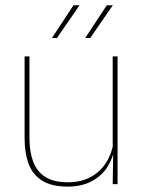

<svg xmlns="http://www.w3.org/2000/svg" viewBox="-20 -700 548 730"><path d="M92 -485.5V-175.5Q92 -123 106.2 -85.2Q120.5 -47.5 152.5 -27.2Q184.5 -7 238 -7Q288 -7 324.5 -26.8Q361 -46.5 383.2 -81.2Q405.5 -116 412 -160.5L421 -141.5H415.5Q411 -101 389.2 -66.5Q367.5 -32 329.2 -11.2Q291 9.5 237 9.5Q177 9.5 141 -12.8Q105 -35 89.2 -76.2Q73.5 -117.5 73.5 -174.5V-485.5ZM427 -485.5V0H408.5L410.5 -127H408.5V-485.5ZM386 -680H409L323 -555.5H304ZM259.5 -680H282.5L196.5 -555.5H177.5Z"/></svg>

Font: Anek Latin Medium Thin
Style: Regular
Weight: 250
Version: Version 1.003